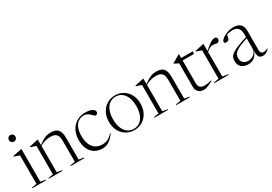

<svg xmlns="http://www.w3.org/2000/svg" viewBox="24 -1595 3490 2467"><g transform="rotate(-30 1769.0 -361.5)"><path d="M121.5 -636.5Q99.5 -636.5 86.2 -651.2Q73 -666 73 -685.5Q73 -704.5 86.2 -718.8Q99.5 -733 121.5 -733Q144 -733 156.8 -718.8Q169.5 -704.5 169.5 -685.5Q169.5 -666 156.8 -651.2Q144 -636.5 121.5 -636.5ZM156.5 -507 155.5 -448V-22L228.5 -9.5V0H25V-9.5L99 -22V-444.5Q93.5 -446.5 80.8 -451Q68 -455.5 52.2 -460.8Q36.5 -466 21 -471V-480L152.5 -507Z M399 -419V-22L472.5 -9.5V0H269V-9.5L343 -22V-444Q335 -447 317 -453Q299 -459 265 -470.5V-479L394 -507H398ZM594.5 -9.5 668 -22V-328Q668 -376 656.2 -404Q644.5 -432 619 -444.2Q593.5 -456.5 551 -456.5Q509 -456.5 465.8 -443.2Q422.5 -430 391.5 -408L386 -417Q422 -443.5 449.8 -460.5Q477.5 -477.5 500 -486.8Q522.5 -496 543.2 -499.5Q564 -503 586 -503Q660.5 -503 692.5 -465.2Q724.5 -427.5 724.5 -341.5V-22L797.5 -9.5V0H594.5Z M1098.5 -503Q1144 -503 1173.8 -493.8Q1203.5 -484.5 1218 -469.8Q1232.5 -455 1232.5 -438Q1232.5 -428 1228 -419.8Q1223.5 -411.5 1215.8 -406.8Q1208 -402 1197.5 -402Q1191.5 -402 1182.8 -409.8Q1174 -417.5 1162.8 -429Q1151.5 -440.5 1137 -452.2Q1122.5 -464 1104.8 -472Q1087 -480 1065 -480Q1017.5 -480 981.8 -455.5Q946 -431 926.2 -383.5Q906.5 -336 906.5 -266Q906.5 -192 928 -140.8Q949.5 -89.5 990.2 -63Q1031 -36.5 1089.5 -36.5Q1131.5 -36.5 1167.8 -53.2Q1204 -70 1243 -112L1250 -106Q1216.5 -63 1187.8 -37.5Q1159 -12 1129.5 -1Q1100 10 1064 10Q1000.5 10 952.2 -18.5Q904 -47 877 -101.5Q850 -156 850 -234Q850 -292 867.2 -341.2Q884.5 -390.5 917 -426.8Q949.5 -463 995.2 -483Q1041 -503 1098.5 -503Z M1538 -8Q1590 -8 1628.8 -36.5Q1667.5 -65 1689 -118.5Q1710.5 -172 1710.5 -246.5Q1710.5 -320 1689.2 -373.5Q1668 -427 1629.2 -456Q1590.5 -485 1538 -485Q1486 -485 1447.2 -456.5Q1408.5 -428 1387 -374.5Q1365.5 -321 1365.5 -246.5Q1365.5 -173 1386.8 -119.5Q1408 -66 1446.8 -37Q1485.5 -8 1538 -8ZM1536.5 10Q1472.5 10 1419.2 -21.2Q1366 -52.5 1334.5 -109.5Q1303 -166.5 1303 -243.5Q1303 -322 1334.2 -380.2Q1365.5 -438.5 1419 -470.8Q1472.5 -503 1539.5 -503Q1604 -503 1657 -471.8Q1710 -440.5 1741.5 -383.5Q1773 -326.5 1773 -249.5Q1773 -171 1741.5 -112.5Q1710 -54 1656.5 -22Q1603 10 1536.5 10Z M1965 -419V-22L2038.5 -9.5V0H1835V-9.5L1909 -22V-444Q1901 -447 1883 -453Q1865 -459 1831 -470.5V-479L1960 -507H1964ZM2160.5 -9.5 2234 -22V-328Q2234 -376 2222.2 -404Q2210.5 -432 2185 -444.2Q2159.5 -456.5 2117 -456.5Q2075 -456.5 2031.8 -443.2Q1988.5 -430 1957.5 -408L1952 -417Q1988 -443.5 2015.8 -460.5Q2043.5 -477.5 2066 -486.8Q2088.5 -496 2109.2 -499.5Q2130 -503 2152 -503Q2226.5 -503 2258.5 -465.2Q2290.5 -427.5 2290.5 -341.5V-22L2363.5 -9.5V0H2160.5Z M2518 -115.5Q2518 -76.5 2539.5 -56Q2561 -35.5 2603.5 -35.5Q2627 -35.5 2650.2 -39.2Q2673.5 -43 2705.5 -51.5V-41.5Q2665 -21 2641 -10.5Q2617 0 2599.8 3.8Q2582.5 7.5 2563 7.5Q2535.5 7.5 2512.5 -4.8Q2489.5 -17 2475.5 -41.5Q2461.5 -66 2461.5 -104V-446.5L2398 -478.5V-484.5Q2411 -491 2420.8 -496.5Q2430.5 -502 2439.8 -507.2Q2449 -512.5 2459.2 -518.8Q2469.5 -525 2482.5 -532.8Q2495.5 -540.5 2514 -550.5H2518V-475ZM2498 -456V-493H2691.5L2685 -456Z M3016 -501.5Q3033 -501.5 3042.2 -492Q3051.5 -482.5 3051.5 -467Q3051.5 -448.5 3040 -437.2Q3028.5 -426 3010.5 -426Q3001 -426 2993 -428.2Q2985 -430.5 2975.8 -432.5Q2966.5 -434.5 2953 -434.5Q2937 -434.5 2922.2 -429.8Q2907.5 -425 2890.2 -413.8Q2873 -402.5 2849 -382.5L2847 -395Q2886.5 -430 2913.5 -451.2Q2940.5 -472.5 2959 -483.2Q2977.5 -494 2990.8 -497.8Q3004 -501.5 3016 -501.5ZM2856.5 -403.5V-22L2939 -9.5V0H2726.5V-9.5L2800.5 -22V-444Q2794 -446.5 2782.8 -450.2Q2771.5 -454 2756.2 -459Q2741 -464 2722.5 -470.5V-479L2852.5 -507H2856.5Z M3396.5 -317 3398.5 -299.5Q3316 -274.5 3266.5 -253Q3217 -231.5 3192 -211.5Q3167 -191.5 3158.8 -170.2Q3150.5 -149 3150.5 -124.5Q3150.5 -80 3177.2 -54.8Q3204 -29.5 3247.5 -29.5Q3282 -29.5 3310.5 -44.2Q3339 -59 3356 -85.2Q3373 -111.5 3373 -146V-358.5Q3373 -412.5 3347.5 -442.5Q3322 -472.5 3263 -472.5Q3235.5 -472.5 3207.2 -466.2Q3179 -460 3149.5 -447L3179.5 -465.5Q3177 -448.5 3174 -433Q3171 -417.5 3167.2 -406.2Q3163.5 -395 3159 -389.5Q3153.5 -383 3143.2 -379.5Q3133 -376 3122.5 -376Q3108.5 -376 3100.8 -381.8Q3093 -387.5 3093 -398.5Q3093 -415.5 3112.2 -433.8Q3131.5 -452 3161.5 -467.2Q3191.5 -482.5 3225 -491.8Q3258.5 -501 3287 -501Q3341 -501 3372.2 -484.5Q3403.5 -468 3416.5 -437.5Q3429.5 -407 3429.5 -366V-83.5Q3429.5 -63 3435.8 -51Q3442 -39 3452.8 -34Q3463.5 -29 3476.5 -29Q3492.5 -29 3506 -33Q3519.5 -37 3538 -48.5V-38Q3513.5 -12.5 3491.8 -1.8Q3470 9 3446 9Q3419 9 3402.2 -2.2Q3385.5 -13.5 3378.5 -40.5Q3371.5 -67.5 3373 -114.5L3376 -116.5Q3366.5 -75.5 3345 -47.2Q3323.5 -19 3293.5 -4.5Q3263.5 10 3229 10Q3167 10 3129.2 -22Q3091.5 -54 3091.5 -115Q3091.5 -145.5 3101.8 -169.5Q3112 -193.5 3143 -215.5Q3174 -237.5 3234.8 -262Q3295.5 -286.5 3396.5 -317Z"/></g></svg>

Font: Newsreader 60pt Light
Style: Regular
Weight: 300
Designer: Hugues Gentile
Foundry: Production Type
Version: Version 1.003